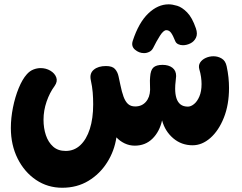

<svg xmlns="http://www.w3.org/2000/svg" viewBox="-20 -684 1140 904"><path d="M273 200Q204.4 200 149.6 163.1Q94.8 126.1 62.9 62.3Q31.1 -1.6 31.1 -81.3Q31.1 -128.4 41.1 -178.1Q51.1 -227.7 68.1 -269.1Q85.1 -310.6 106.1 -334.1Q119.8 -349.8 137 -356.6Q154.2 -363.4 171.2 -363.4Q196.3 -363.4 217.1 -351.2Q237.8 -338.9 244.9 -319.7Q252.1 -300.4 237.2 -279.2Q214 -247.9 199.4 -205.7Q184.9 -163.4 184.9 -120.3Q184.9 -80.6 196.1 -47.3Q207.3 -14 230.2 6.3Q253 26.7 289.3 26.7Q329.3 26.7 358.3 -0.6Q387.3 -27.9 403 -77.1Q418.7 -126.2 418.7 -192.4Q418.7 -222 416.5 -248.9Q414.3 -275.9 407.4 -307.4Q400.9 -338.6 421.7 -355.8Q442.4 -373.1 478.9 -373.1Q508.9 -373.1 521.3 -359.2Q533.8 -345.2 538.1 -324.7Q542.3 -304.2 546.9 -283.8Q553.4 -251.4 561.7 -228.8Q570 -206.1 582.8 -194.4Q595.7 -182.8 616.6 -182.8Q647.6 -182.8 666.6 -204.2Q685.6 -225.7 686.7 -260.7Q686.9 -275.6 686.1 -290.2Q685.3 -304.8 686.8 -321.1Q688.8 -353.9 702.3 -366.2Q715.9 -378.6 745.3 -378.6Q774 -378.6 791.7 -365.1Q809.3 -351.6 809.3 -326Q809.3 -318.8 807 -301.4Q804.7 -284.1 804.7 -266.9Q804.7 -241.1 810.6 -222Q816.6 -202.9 829.8 -192.4Q843 -182 864.7 -182Q878.9 -182 893.8 -194.2Q908.8 -206.4 918.9 -230.3Q929 -254.1 929 -288.2Q929 -303.9 926.5 -321.7Q924 -339.6 918.2 -358.8Q913.7 -376.2 922.4 -389.7Q931.2 -403.2 948.5 -411.2Q965.8 -419.1 985.3 -419.1Q1006.3 -419.1 1024.1 -408.3Q1041.9 -397.6 1047.2 -371.8Q1053 -345.1 1055.7 -319.4Q1058.3 -293.7 1058.3 -269.8Q1058.3 -190.9 1034 -129.9Q1009.7 -68.9 970.5 -34.4Q931.3 0 886.7 0Q834.6 0 795.8 -32.8Q757 -65.7 743.1 -117.2Q731 -63.6 697.6 -30.9Q664.2 1.8 614.7 1.8Q589.2 1.8 566.7 -9Q544.2 -19.8 528.1 -37.3Q518.6 26.8 484.4 80.8Q450.3 134.8 396.5 167.4Q342.7 200 273 200ZM700.8 -457.6Q694.2 -445.2 682.4 -439.6Q670.7 -433.9 658 -433.9Q634.7 -433.9 615.6 -450.1Q596.6 -466.2 605.1 -492Q633.3 -577.9 678.2 -620.7Q723 -663.6 774 -663.6Q791.2 -663.6 814.1 -656.8Q837 -650 860.8 -625.9Q884.7 -601.9 902.3 -550.7Q911.4 -524.6 902.7 -506.4Q893.9 -488.3 876.3 -479.7Q858.8 -471.1 841 -471.1Q829.1 -471.1 819.1 -475.9Q809.1 -480.7 805.3 -490Q794.4 -517.3 785.4 -529.6Q776.4 -541.9 763 -541.9Q749.9 -541.9 733.3 -516Q716.8 -490.1 700.8 -457.6Z"/></svg>

Font: Playpen Sans Arabic
Style: Regular
Weight: 400
Designer: Azza Alameddine, Laura Meseguer, Veronika Burian, José Scaglione
Foundry: TypeTogether
Version: Version 2.000